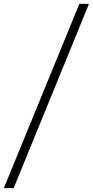

<svg xmlns="http://www.w3.org/2000/svg" viewBox="-71 -801 482 998"><path d="M-51 177 341.5 -781H391.5L0 177Z"/></svg>

Font: Merriweather 120pt Black
Style: Italic
Weight: 900
Italic angle: -7.8°
Version: Version 2.101